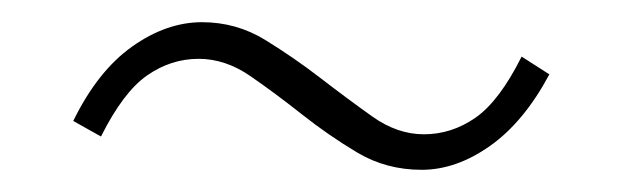

<svg xmlns="http://www.w3.org/2000/svg" viewBox="-20 -450 561 173"><path d="M360 -297Q328 -297 302 -312.5Q276 -328 252 -347Q228 -366 205.5 -381.5Q183 -397 159 -397Q134 -397 112.5 -382Q91 -367 71 -327L46 -341Q68 -386 99 -408Q130 -430 162 -430Q193 -430 219 -414Q245 -398 269 -379.5Q293 -361 315.5 -345Q338 -329 362 -329Q387 -329 408.5 -344Q430 -359 450 -399L475 -383Q452 -340 421.5 -318.5Q391 -297 360 -297Z"/></svg>

Font: SpoqaHanSans
Style: Thin
Weight: 250
Designer: [Spoqa Han Sans] Dong-huui Kim \uAE40 \uB3D9 \uD718   [Noto Sans] Ryoko NISHIZUKA \u897F \u585A \u6DBC \u5B50  (kana & i
Foundry: Spoqa (http://bi.spoqa.com)
Version: Version 1.004;PS 1.004;hotconv 1.0.82;makeotf.lib2.5.63406